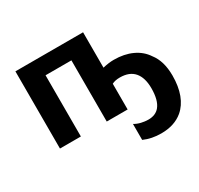

<svg xmlns="http://www.w3.org/2000/svg" viewBox="-161 -746 1222 1177"><g transform="rotate(-30 449.5 -157.5)"><path d="M541 206.1V93.3Q561.5 105.5 587.2 111.6Q612.8 117.7 637.2 117.7Q688.5 117.7 715.8 84.5Q748.5 44.9 748.5 -40Q748.5 -114.7 714.6 -154.3Q680.7 -193.8 613.3 -193.8Q579.6 -193.8 557.1 -182.1V0H409.2V-433.1H226.1V0H78.1V-546.4H557.1V-295.9Q599.6 -306.2 635.7 -306.2Q708.5 -306.2 764.2 -280.5Q819.8 -254.9 851.6 -206.5Q899.4 -145.5 899.4 -43Q899.4 33.2 878.2 89.8Q856.9 146.5 815.9 181.2Q756.8 230.5 663.6 230.5Q595.7 230.5 541 206.1Z"/></g></svg>

Font: Viking Open Sans
Style: Bold
Weight: 700
Foundry: Ascender Corporation
Version: Version 2.001